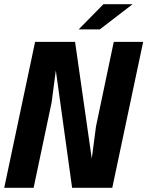

<svg xmlns="http://www.w3.org/2000/svg" viewBox="-25 -888 697 908"><path d="M652 -690 506 0H316L239 -555L219 -403L134 0H-5L141 -690H330L409 -138L429 -290L513 -690ZM464 -868H602L447 -749H347Z"/></svg>

Font: Decalotype
Style: Bold Italic
Weight: 700
Italic angle: -12°
Designer: Alfredo Marco Pradil
Foundry: Alfredo Marco Pradil
Version: Version 1.0